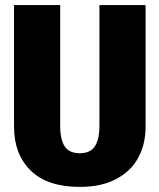

<svg xmlns="http://www.w3.org/2000/svg" viewBox="-20 -715 625 753"><path d="M551 -218Q551 -150 522.5 -97Q494 -44 436 -13Q378 18 293 18Q166 18 100.5 -46Q35 -110 35 -218V-695H216V-224Q216 -167 234 -140.5Q252 -114 293 -114Q334 -114 352 -141Q370 -168 370 -224V-695H551Z"/></svg>

Font: Fira Sans Condensed ExtraBold
Style: Regular
Weight: 800
Width: 3
Designer: Carrois Corporate & Edenspiekermann AG
Foundry: Carrois Corporate GbR & Edenspiekermann AG
Version: Version 4.203